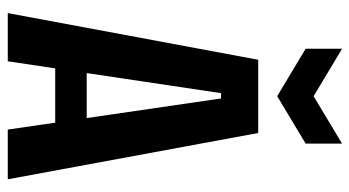

<svg xmlns="http://www.w3.org/2000/svg" viewBox="-228 -694 921 506"><g transform="rotate(90 233.0 -440.5)"><path d="M14 0 137 -660H330L452 0H321L239 -562H225L141 0ZM115 -125V-208H358V-125ZM108 -881 233 -806 358 -881V-785L233 -710L108 -785Z"/></g></svg>

Font: Bricolage Grotesque 24pt Condensed SemiBold
Style: Regular
Weight: 600
Width: 3
Designer: Mathieu Triay
Foundry: Atelier Triay
Version: Version 1.001;gftools[0.9.33.dev8+g029e19f]